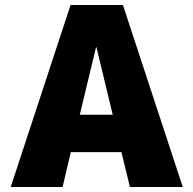

<svg xmlns="http://www.w3.org/2000/svg" viewBox="-20 -750 776 770"><path d="M300 -290H432L367 -560H365ZM264 -140 231 0H23L263 -730H473L713 0H501L467 -140Z"/></svg>

Font: Mplus 1p Black
Style: Regular
Weight: 900
Version: Version 1.061